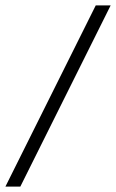

<svg xmlns="http://www.w3.org/2000/svg" viewBox="-41 -688 428 708"><path d="M-21 0 312 -668H367L34 0Z"/></svg>

Font: Gantari Light
Style: Italic
Weight: 300
Italic angle: -10°
Version: Version 1.000